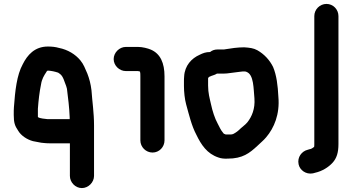

<svg xmlns="http://www.w3.org/2000/svg" viewBox="-20 -765 1794 978"><path d="M335 -158V-167C333 -218 327 -265 321 -313L317 -327C308 -348 303 -375 286 -388L276 -395C268 -398 258 -400 250 -402L238 -404C233 -405 227 -405 222 -405C221 -405 221 -405 221 -404C219 -403 217 -401 216 -398C204 -380 193 -362 189 -335C181 -297 176 -253 173 -211V-170C174 -169 174 -169 174 -168C185 -161 208 -160 223 -158ZM397 193C364 193 336 164 336 131V-35H237C228 -35 219 -35 210 -36L190 -38C176 -41 162 -43 148 -46C118 -54 87 -74 72 -100C56 -124 50 -139 50 -180C50 -197 50 -210 51 -220C57 -301 65 -382 96 -438C119 -484 156 -528 224 -528C244 -528 263 -526 280 -521C326 -512 364 -488 389 -458C406 -438 414 -415 425 -390C435 -364 442 -338 446 -305C450 -247 459 -191 459 -126V131C459 164 430 193 397 193Z M695 -50V-376C695 -390 695 -391 693 -401H691C688 -402 685 -402 683 -403H621C588 -403 559 -431 559 -464C559 -497 588 -526 621 -526H683C705 -526 733 -519 749 -512C797 -491 818 -444 818 -376V-50C818 -16 791 12 757 12C723 12 695 -16 695 -50Z M1047 -374H1046C1045 -373 1040 -369 1040 -366V-329C1040 -291 1048 -264 1055 -233C1062 -200 1074 -162 1089 -135C1098 -118 1104 -103 1116 -89C1118 -87 1119 -85 1120 -84L1130 -80H1157L1167 -82C1183 -90 1194 -99 1206 -111C1218 -122 1230 -130 1240 -142C1263 -171 1280 -211 1276 -264C1271 -311 1274 -386 1235 -399L1234 -400C1229 -401 1225 -401 1220 -401H1216C1209 -400 1201 -399 1191 -398C1168 -396 1141 -390 1118 -390H1085C1073 -382 1060 -381 1047 -374ZM1050 -500C1061 -509 1074 -513 1088 -513H1118C1120 -513 1123 -513 1127 -514C1157 -519 1191 -524 1224 -524C1252 -522 1271 -520 1291 -509C1326 -489 1353 -460 1371 -424C1389 -381 1395 -330 1398 -272C1406 -183 1376 -113 1336 -66C1322 -49 1306 -37 1291 -22C1251 15 1216 43 1140 43C1121 44 1105 42 1092 37C1035 18 1005 -27 980 -79C956 -124 943 -180 928 -234C921 -260 917 -296 917 -327V-350C917 -358 917 -367 918 -376C921 -431 956 -468 997 -486C1013 -494 1028 -500 1050 -500Z M1704 -683V-31C1704 12 1695 41 1674 64C1653 87 1621 107 1585 115L1574 118C1538 125 1507 101 1501 72C1493 35 1518 5 1547 -2L1557 -5C1564 -5 1576 -13 1579 -16H1580C1581 -22 1581 -27 1581 -31V-683C1581 -717 1609 -745 1643 -745C1677 -745 1704 -717 1704 -683Z"/></svg>

Font: Blanket
Style: Reversed
Weight: 700
Foundry: Cannot Into Space Fonts
Version: Version 0.9